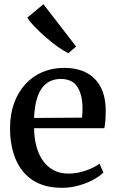

<svg xmlns="http://www.w3.org/2000/svg" viewBox="-20 -887 555 918"><path d="M276 11Q192.5 11 137.2 -25Q82 -61 55 -125.5Q28 -190 28 -274Q28 -340.5 47.2 -393.5Q66.5 -446.5 101.2 -484.5Q136 -522.5 183.2 -542.5Q230.5 -562.5 286 -562.5Q379.5 -562.5 431.2 -511.8Q483 -461 485.5 -365.5Q485.5 -335 484 -312.8Q482.5 -290.5 479 -274H143Q143.5 -226.5 154.2 -186.8Q165 -147 185.8 -118Q206.5 -89 237 -73Q267.5 -57 308 -57Q349 -57 391 -71.8Q433 -86.5 455.5 -104.5L474.5 -62.5Q457 -44.5 425.8 -27.5Q394.5 -10.5 355.5 0.2Q316.5 11 276 11ZM143 -323 372 -324.5Q373.5 -334 374 -346.2Q374.5 -358.5 374.5 -368.5Q374.5 -431.5 350.8 -470.5Q327 -509.5 270 -509.5Q243.5 -509.5 221 -499.5Q198.5 -489.5 181.8 -467.5Q165 -445.5 155 -410Q145 -374.5 143 -323ZM306 -633Q286.5 -642 258.2 -662Q230 -682 200.2 -707.8Q170.5 -733.5 146.2 -758.5Q122 -783.5 110.5 -802.5L187.5 -867L344 -664.5L307 -633Z"/></svg>

Font: Merriweather 36pt Medium
Style: Regular
Weight: 500
Version: Version 2.100